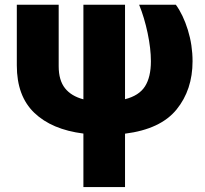

<svg xmlns="http://www.w3.org/2000/svg" viewBox="-20 -550 850 797"><path d="M223.6 -530.3V-275.4Q223.6 -216.8 249.8 -183.8Q275.9 -150.9 326.2 -137.7V-530.3H499V-138.2Q557.1 -152.8 581.8 -191.4Q606.4 -230 606.4 -295.9Q606.4 -348.1 592.8 -412.8Q579.1 -477.5 557.6 -530.3H710Q740.2 -488.8 759.8 -425.8Q779.3 -362.8 779.3 -295.9Q779.3 -177.2 712.9 -95.5Q646.5 -13.7 499 4.9V226.6H326.2V4.4Q194.8 -12.2 122.3 -81.8Q49.8 -151.4 49.8 -278.3V-530.3Z"/></svg>

Font: Pretendard Std Black
Style: Regular
Weight: 900
Designer: Base glyphs from Inter by Rasmus Andersson; Hangeul glyphs from Noto Sans CJK(Source Han Sans) by Jang Soo-young and Kan
Foundry: Kil Hyung-jin
Version: Version 1.309